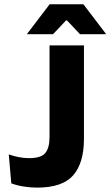

<svg xmlns="http://www.w3.org/2000/svg" viewBox="-20 -846 503 876"><path d="M149.5 10Q118.5 10 87.5 5Q56.5 0 31.5 -9.5L20 -141.5Q43 -133.5 66 -129Q89 -124.5 113 -124.5Q168 -124.5 187 -148.2Q206 -172 206 -221.5V-639H363V-212Q363 -102.5 314 -46.2Q265 10 149.5 10ZM206.5 -826.5H360.5L463 -692V-690H345L285.5 -753H281.5L222 -690H104V-692Z"/></svg>

Font: Anek Latin
Style: Bold
Weight: 700
Designer: Yesha Goshar
Foundry: Ek Type
Version: Version 1.003